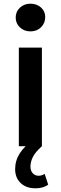

<svg xmlns="http://www.w3.org/2000/svg" viewBox="-20 -792 329 1040"><path d="M82 -534H207V0H82ZM65 -697Q65 -729 88 -750.5Q111 -772 145 -772Q179 -772 202 -751.5Q225 -731 225 -700Q225 -667 202.5 -644.5Q180 -622 145 -622Q111 -622 88 -643.5Q65 -665 65 -697ZM62 124Q62 32 164 -36L207 0Q172 31 158.5 57.5Q145 84 145 111Q145 133 157.5 146.5Q170 160 189 160Q206 160 222 150L241 208Q215 228 172 228Q122 228 92 199.5Q62 171 62 124Z"/></svg>

Font: Montserrat Alternates SemiBold
Style: Regular
Weight: 600
Designer: Julieta Ulanovsky
Foundry: Julieta Ulanovsky
Version: Version 7.200